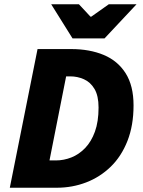

<svg xmlns="http://www.w3.org/2000/svg" viewBox="-20 -880 672 900"><path d="M26 0 156 -650H314Q400 -650 466 -622.5Q532 -595 569 -536.5Q606 -478 606 -386Q606 -292 577.5 -219.5Q549 -147 499 -98.5Q449 -50 384 -25Q319 0 246 0ZM212 -128H242Q279 -128 314.5 -142Q350 -156 379 -186Q408 -216 425 -263Q442 -310 442 -376Q442 -431 423 -463Q404 -495 373.5 -508.5Q343 -522 310 -522H290ZM320 -700 220 -860H350L404 -802H408L490 -860H620L470 -700Z"/></svg>

Font: Source Sans 3 Black
Style: Italic
Weight: 900
Italic angle: -11°
Designer: Paul D. Hunt
Foundry: Adobe
Version: Version 3.052;hotconv 1.1.0;makeotfexe 2.6.0